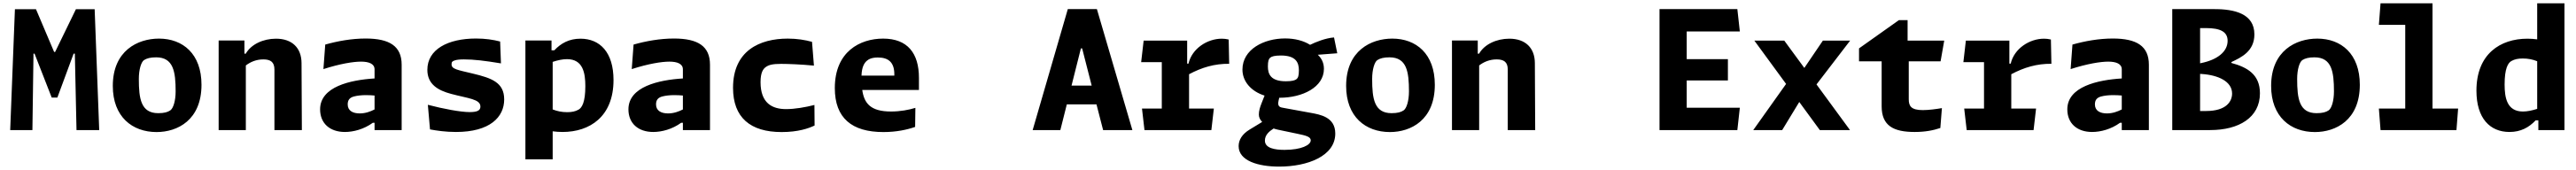

<svg xmlns="http://www.w3.org/2000/svg" viewBox="-20 -785 15540 1026"><path d="M70 -729.5 41.5 0H175.5L182 -461H188.5L292 -196H326L424 -461H431.5L441.5 0H578.5L551 -729.5H438L312.5 -471.5H306.5L197 -729.5Z M924.5 12C1051 12 1195.5 -60.5 1195.5 -273.5C1195.5 -460 1083 -552 939 -552C811 -552 660.5 -479.5 660.5 -266.5C660.5 -80 778 12 924.5 12ZM817.5 -308.5C817.5 -366.5 832 -411.5 849 -422.5C865.5 -433 887.5 -439 922 -439C1026.5 -439 1039.5 -351.5 1039.5 -233.5C1039.5 -175.5 1025 -131 1007.5 -119C991.5 -108 970 -102 934.5 -102C830 -102 817.5 -189.5 817.5 -308.5Z M1801 0 1799 -404.5C1798.5 -496 1742 -551.5 1645 -551.5C1567.5 -551.5 1494.5 -517.5 1462.5 -461H1454.5V-540.5H1299V0H1463V-390C1491 -411.5 1526.5 -426.5 1568.5 -426.5C1611.5 -426.5 1635.5 -411 1635.5 -365.5V0Z M2403 0V-394.5C2403 -506.5 2330 -552.5 2185.5 -552.5C2101.5 -552.5 2016 -537 1942 -516L1931 -368C2032 -400.5 2111.5 -413 2158 -413C2204.5 -413 2239.5 -400.5 2239.5 -366.5V-311.5C2093.5 -302.5 1911 -262 1911 -125C1911 -41 1969.5 11.5 2060.5 11.5C2112 11.5 2175.5 -5 2229 -44H2239.5V0ZM2077.5 -155C2077.5 -183 2091 -196.5 2116 -203C2156.5 -213.5 2208 -211.5 2239.5 -208.5V-124.5C2214.5 -111.5 2184 -100.5 2150 -100.5C2109.5 -100.5 2077.5 -116 2077.5 -155Z M2851.5 -552.5C2681.5 -552.5 2558 -487 2558 -363.5C2558 -276.5 2622 -239.5 2701 -218.5C2805.5 -190.5 2878 -187 2878 -142C2878 -134 2875.5 -127.5 2872 -123.5C2867.5 -118 2856.5 -108.5 2813.5 -108.5C2758.5 -108.5 2655 -128 2561 -152.5L2574 -4C2615 3.5 2667.5 11.5 2731 11.5C2935 11.5 3021.5 -78 3021.5 -185C3021.5 -288 2944.5 -314 2832 -341C2740.5 -363 2704 -367.5 2704 -396.5C2704 -405 2705 -409.5 2709.5 -413.5C2714 -417.5 2728 -426.5 2778 -426.5C2838.5 -426.5 2901.5 -419 3002 -402.5L2997 -534.5C2955 -545.5 2907.5 -552.5 2851.5 -552.5Z M3681 -302C3681 -469.5 3599 -551.5 3481.5 -551.5C3413.5 -551.5 3364 -524 3324 -481.5H3307V-540.5H3149.5V176.5H3314V7.5C3333.5 10 3353 11.5 3373.5 11.5C3537 11.5 3681 -80.5 3681 -302ZM3314 -124.5V-411.5C3345.5 -422 3374.5 -428 3400.5 -428C3497 -428 3511 -344.5 3511 -265C3511 -168 3490.5 -135 3470.5 -123.5C3450.5 -112 3428.5 -108 3401.5 -108C3370 -108 3342 -113.5 3314 -124.5Z M4263 0V-394.5C4263 -506.5 4190 -552.5 4045.5 -552.5C3961.5 -552.5 3876 -537 3802 -516L3791 -368C3892 -400.5 3971.5 -413 4018 -413C4064.5 -413 4099.5 -400.5 4099.5 -366.5V-311.5C3953.5 -302.5 3771 -262 3771 -125C3771 -41 3829.5 11.5 3920.5 11.5C3972 11.5 4035.5 -5 4089 -44H4099.5V0ZM3937.5 -155C3937.5 -183 3951 -196.5 3976 -203C4016.5 -213.5 4068 -211.5 4099.5 -208.5V-124.5C4074.5 -111.5 4044 -100.5 4010 -100.5C3969.5 -100.5 3937.5 -116 3937.5 -155Z M4732 -552C4563.5 -552 4402 -479.5 4402 -255C4402 -75.5 4506.5 12 4695 12C4794 12 4858 -10 4894 -27.5L4893 -151.5C4838.5 -137.5 4774 -126.5 4722 -126.5C4638.5 -126.5 4568 -162 4568 -289C4568 -348.5 4584 -369 4599 -380C4617.5 -393.5 4640.5 -399.5 4692.5 -399.5C4733 -399.5 4813.5 -396.5 4890 -389L4878.5 -532.5C4836.5 -544 4788 -552 4732 -552Z M5209 -418C5220.5 -428 5239 -438 5276 -438C5339 -438 5375 -409 5375 -337V-328.5H5177C5178.5 -381 5194 -405 5209 -418ZM5016 -253.5C5016 -72.5 5118.5 12 5309 12C5387 12 5452 -2 5500.5 -19L5502 -134C5463.5 -122 5411 -112 5355 -112C5232 -112 5193 -161 5181.5 -242H5523.5V-315C5523.5 -463.5 5455 -552 5307.5 -552C5168.5 -552 5016 -474 5016 -253.5Z M6811 0 6597 -730H6421.5L6209.5 0H6376.5L6415.5 -155H6594.5L6634.5 0ZM6444 -268.5 6500.5 -493H6508L6565.5 -268.5Z M7141.5 -540H6879L6864 -410H6988.5V-130H6869L6884 0H7287.5L7302.5 -130H7153V-337C7230 -378 7307 -401 7395 -400L7392 -546.5C7378 -550 7364.5 -551.5 7350.5 -551.5C7263.5 -551.5 7170.5 -492.5 7149.5 -401H7141.5Z M7698.5 -195C7839 -195 7966.5 -259.5 7966.5 -369.5C7966.5 -409 7949.5 -436 7929.5 -454.5L8047 -463.5L8027.5 -559C7975 -555 7917 -531 7883 -514.5C7845 -538.5 7793 -553 7732.5 -553C7604.5 -553 7475 -487.5 7475 -365C7475 -294.5 7526 -234 7608.5 -208L7590.5 -162.5C7580.5 -137 7574 -116.5 7574 -93C7574 -77 7581.5 -62 7594 -49L7519 -3.5C7472.5 24.5 7452 60 7452 97C7452 185.5 7570 220.5 7696.5 220.5C7867.5 220.5 8035 157 8035 21C8035 -79 7943.5 -93.5 7886.5 -104L7725 -133.5C7705.5 -137 7683.5 -138 7693 -178L7697 -195ZM7610.5 63.5C7610.5 28 7638 7 7663 -9.5C7672 -6.5 7681 -4 7690.5 -2L7807.5 22.5C7857.5 33 7887 40 7887 62C7887 90 7831 119.5 7729 119.5C7670 119.5 7610.5 109.5 7610.5 63.5ZM7628.5 -384C7628.5 -417 7633.5 -429.5 7642.5 -437C7652 -444.5 7669 -450 7707 -450C7798 -450 7815.5 -407.5 7815.5 -360.5C7815.5 -327.5 7810.5 -315 7801.5 -307.5C7792 -300 7775 -294.5 7737 -294.5C7646 -294.5 7628.5 -337 7628.5 -384Z M8364.5 12C8491 12 8635.5 -60.5 8635.5 -273.5C8635.5 -460 8523 -552 8379 -552C8251 -552 8100.5 -479.5 8100.5 -266.5C8100.5 -80 8218 12 8364.5 12ZM8257.5 -308.5C8257.5 -366.5 8272 -411.5 8289 -422.5C8305.5 -433 8327.5 -439 8362 -439C8466.5 -439 8479.5 -351.5 8479.5 -233.5C8479.5 -175.5 8465 -131 8447.5 -119C8431.5 -108 8410 -102 8374.5 -102C8270 -102 8257.5 -189.5 8257.5 -308.5Z M9241 0 9239 -404.5C9238.5 -496 9182 -551.5 9085 -551.5C9007.5 -551.5 8934.5 -517.5 8902.5 -461H8894.5V-540.5H8739V0H8903V-390C8931 -411.5 8966.5 -426.5 9008.5 -426.5C9051.5 -426.5 9075.5 -411 9075.5 -365.5V0Z M9991 0H10460.5L10475.5 -135H10155V-299.5H10403.5V-428H10155V-595H10475.5L10460.5 -730H9991Z M10563 -540 10754.5 -278.5 10556.5 0H10731L10834 -169.5L10958 0H11140L10938 -275.5L11141 -540H10976.5L10864.5 -375L10743.5 -540Z M11194.5 -415H11331V-143.5C11331 -26 11402.5 11.5 11530 11.5C11594.5 11.5 11643.5 1.5 11685 -12.5L11694.5 -132.5C11662 -127 11616 -120.5 11579.5 -120.5C11508.5 -120.5 11494.5 -145 11494.5 -186V-415H11686.5L11708.5 -540H11487.5V-663.5H11435L11194.5 -493Z M12101.5 -540H11839L11824 -410H11948.5V-130H11829L11844 0H12247.5L12262.5 -130H12113V-337C12190 -378 12267 -401 12355 -400L12352 -546.5C12338 -550 12324.5 -551.5 12310.5 -551.5C12223.5 -551.5 12130.5 -492.5 12109.5 -401H12101.5Z M12943 0V-394.5C12943 -506.5 12870 -552.5 12725.5 -552.5C12641.5 -552.5 12556 -537 12482 -516L12471 -368C12572 -400.5 12651.5 -413 12698 -413C12744.5 -413 12779.5 -400.5 12779.5 -366.5V-311.5C12633.5 -302.5 12451 -262 12451 -125C12451 -41 12509.5 11.5 12600.5 11.5C12652 11.5 12715.5 -5 12769 -44H12779.5V0ZM12617.5 -155C12617.5 -183 12631 -196.5 12656 -203C12696.5 -213.5 12748 -211.5 12779.5 -208.5V-124.5C12754.5 -111.5 12724 -100.5 12690 -100.5C12649.5 -100.5 12617.5 -116 12617.5 -155Z M13084 0H13313C13486 0 13613 -75.5 13613 -222C13613 -335.5 13537 -379 13441 -405V-410.5C13500 -438.5 13579.5 -475 13579.5 -577.5C13579.5 -700 13464.5 -731.5 13330 -730H13084ZM13252 -115V-339L13261.5 -338.5C13361.5 -332 13445 -293.5 13445 -220.5C13445 -176 13414 -115 13287.5 -115ZM13252 -403V-615.5H13287.5C13374 -615.5 13418 -593.5 13418 -538.5C13418 -471 13352.5 -423.5 13259 -404.5Z M13944.5 12C14071 12 14215.5 -60.5 14215.5 -273.5C14215.5 -460 14103 -552 13959 -552C13831 -552 13680.5 -479.5 13680.5 -266.5C13680.5 -80 13798 12 13944.5 12ZM13837.5 -308.5C13837.5 -366.5 13852 -411.5 13869 -422.5C13885.5 -433 13907.5 -439 13942 -439C14046.5 -439 14059.5 -351.5 14059.5 -233.5C14059.5 -175.5 14045 -131 14027.5 -119C14011.5 -108 13990 -102 13954.5 -102C13850 -102 13837.5 -189.5 13837.5 -308.5Z M14340.5 0H14798.5L14808.5 -130H14654V-765H14340.5L14330.5 -635H14489.5V-130H14330.5Z M14919 -238C14919 -70.5 15001 11.5 15118.5 11.5C15186.5 11.5 15236 -16 15276 -58.5H15292.5V0H15450V-765H15285.5V-547.5C15266.5 -550 15246.5 -551.5 15226.5 -551.5C15063 -551.5 14919 -459.5 14919 -238ZM15089 -275C15089 -372 15109.5 -405 15129.5 -416.5C15149.5 -428 15171.5 -432 15198.5 -432C15230 -432 15258 -426.5 15285.5 -415.5V-128C15254.5 -118 15225.5 -112 15199.5 -112C15103 -112 15089 -195.5 15089 -275Z"/></svg>

Font: Monaspace Argon ExtraBold
Style: Bold
Weight: 800
Designer: Riley Cran & the Lettermatic Team
Foundry: Lettermatic
Version: Version 1.000 (Monaspace Argon)